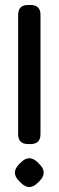

<svg xmlns="http://www.w3.org/2000/svg" viewBox="-20 -745 236 773"><path d="M93 -165H103Q143 -165 143 -205V-685Q143 -725 103 -725H93Q53 -725 53 -685V-205Q53 -165 93 -165ZM57 -16 64 -9Q81 8 98 8Q115 8 132 -9L139 -16Q156 -33 156 -50Q156 -67 139 -84L132 -91Q115 -108 98 -108Q81 -108 64 -91L57 -84Q40 -67 40 -50Q40 -33 57 -16Z"/></svg>

Font: WDXL Lubrifont TC
Style: Regular
Weight: 400
Designer: [WDXL Lubrifont] Copyright 2020-2022 (c) NightFurySL2001, Skr-ZERO; [ZCOOL QingKe HuangYou] Copyright 2018-2022 (c) The 
Version: Version 2.001;hotconv 1.1.1;makeotfexe 2.6.0